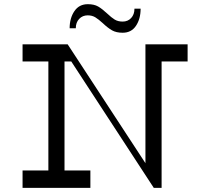

<svg xmlns="http://www.w3.org/2000/svg" viewBox="-20 -916 1005 936"><path d="M215.8 -631.8H294.5V-62.9H215.8ZM420.6 -85.1V0H90V-85.1ZM296.8 -700 351.8 -616.4H90V-700ZM689 -650.5H767.8V0H753.8L689 -92.2ZM894.6 -700V-616.4H689V-700ZM729.8 0 272.8 -700H309.8L767.8 0ZM319.5 -778.2Q319.5 -827.4 342.6 -861.5Q365.6 -895.6 408 -895.6Q438.8 -895.6 458.4 -884.3Q478 -873 502.6 -850Q523.2 -830.4 539.2 -820.6Q555.1 -810.8 578 -810.8Q603.2 -810.8 619.4 -828.2Q635.5 -845.6 635.5 -873.8H665.5Q665.5 -824 642.9 -790.2Q620.4 -756.4 578 -756.4Q546.6 -756.4 526 -768.2Q505.4 -780 480.9 -803.2Q460.2 -822.2 444.4 -831.8Q428.6 -841.2 407.6 -841.2Q382.4 -841.2 365.9 -823.8Q349.5 -806.4 349.5 -778.2Z"/></svg>

Font: Space Cowgirl
Style: Regular
Weight: 400
Designer: Valery Marier
Foundry: Valery Marier
Version: Version 1.000